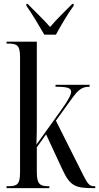

<svg xmlns="http://www.w3.org/2000/svg" viewBox="-20 -976 514 996"><path d="M210 -796H270C294 -841 334 -908 362 -946V-956H355C317 -917 275 -878 240 -836C204 -877 160 -918 123 -956H117V-946C144 -908 184 -841 210 -796ZM14 0H236V-10H232C192 -10 171 -17 171 -81V-212L219 -279L304 -96C345 -8 373 0 469 0H474V-10H469C446 -10 436 -19 412 -67L270 -350L353 -465C389 -515 409 -526 445 -526V-536H268V-526C329 -526 349 -520 349 -500C349 -486 338 -461 291 -396L169 -226C171 -264 171 -319 171 -354V-760H14V-750H20C67 -750 84 -743 84 -680V-81C84 -17 67 -10 20 -10H14Z"/></svg>

Font: Noto Serif Display ExtraCondensed
Style: Regular
Weight: 400
Width: 2
Designer: Monotype Design Team
Foundry: Monotype Imaging Inc.
Version: Version 2.009